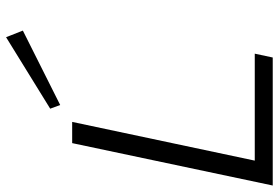

<svg xmlns="http://www.w3.org/2000/svg" viewBox="-182 -728 887 610"><g transform="rotate(-90 261.0 -423.5)"><path d="M382.8 0H-23.9L110.8 -637.2H178.2L55.2 -57.1H395ZM468.3 -793.9 231.9 -675.3 220.2 -707 447.3 -847.2Z"/></g></svg>

Font: Anonymous Pro
Style: Italic
Weight: 400
Italic angle: -12°
Monospace: yes
Designer: Mark Simonson
Version: Version 1.003